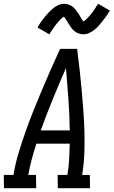

<svg xmlns="http://www.w3.org/2000/svg" viewBox="-47 -993 600 1013"><path d="M-26 0 -27 -70H24L25 -74Q34 -130 51 -186Q68 -242 87.5 -297.5Q107 -353 129 -408Q151 -463 174 -517.5Q197 -572 221 -626.5Q245 -681 270 -735H360Q367 -681 373 -626.5Q379 -572 384 -517.5Q389 -463 393 -408Q397 -353 398.5 -297.5Q400 -242 398 -186Q396 -130 387 -74L386 -70H427L428 0H258L257 -70H308L309 -74Q316 -114 318 -154.5Q320 -195 321 -235H145Q132 -195 121 -154.5Q110 -114 103 -74L102 -70H143L144 0ZM321 -305Q320 -388 314 -470Q308 -552 301 -634Q265 -552 231.5 -470Q198 -388 168 -305ZM213 -812 151 -848Q161 -866 171.5 -880.5Q182 -895 192 -907Q202 -919 211.5 -929Q221 -939 234 -949.5Q247 -960 261.5 -966.5Q276 -973 291 -973Q297 -973 302.5 -972Q308 -971 313 -969.5Q318 -968 323 -965.5Q328 -963 332.5 -960Q337 -957 340.5 -954Q344 -951 347.5 -947Q351 -943 354.5 -938.5Q358 -934 360.5 -930Q363 -926 366 -922Q369 -918 371.5 -914Q374 -910 377 -904.5Q380 -899 383 -894Q386 -889 388 -886Q390 -883 394 -880Q397 -882 400.5 -884.5Q404 -887 408.5 -891.5Q413 -896 415 -898Q417 -900 419.5 -903Q422 -906 425 -909Q428 -912 430.5 -915.5Q433 -919 436.5 -923Q440 -927 443 -931.5Q446 -936 449.5 -940.5Q453 -945 456 -950.5Q459 -956 463 -961.5Q467 -967 471 -973L533 -937Q522 -919 511.5 -904.5Q501 -890 491 -878Q481 -866 472 -855.5Q463 -845 450 -835Q437 -825 422.5 -818.5Q408 -812 393 -812Q380 -812 367.5 -816.5Q355 -821 346 -828.5Q337 -836 329.5 -846Q322 -856 316 -866Q310 -876 303 -887.5Q296 -899 290 -905Q287 -903 283.5 -900.5Q280 -898 275 -893.5Q270 -889 268.5 -887Q267 -885 264.5 -882Q262 -879 259 -876Q256 -873 253 -869Q250 -865 247 -861.5Q244 -858 241 -853.5Q238 -849 234.5 -844Q231 -839 227.5 -834Q224 -829 220.5 -823.5Q217 -818 213 -812Z"/></svg>

Font: Iosevka Curly Slab
Style: Italic
Weight: 400
Italic angle: -9°
Monospace: yes
Designer: Belleve Invis
Foundry: Belleve Invis
Version: Version 22.1.2; ttfautohint (v1.8.4)